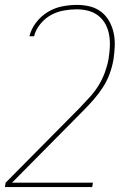

<svg xmlns="http://www.w3.org/2000/svg" viewBox="-40 -548 560 783"><path d="M336 215H-20L-17 197L285 -108Q306 -130 326.5 -152.5Q347 -175 362.5 -200.5Q378 -226 388 -253.5Q398 -281 403 -309V-310Q407 -334 408 -358.5Q409 -383 405 -406Q401 -429 390 -449.5Q379 -470 361 -484Q343 -498 320 -504Q297 -510 273 -510Q247 -510 219.5 -505Q192 -500 167.5 -486.5Q143 -473 124 -449.5Q105 -426 99 -400H80Q87 -430 107.5 -456.5Q128 -483 155.5 -499.5Q183 -516 213.5 -522Q244 -528 274 -528Q302 -528 327.5 -521.5Q353 -515 373 -499.5Q393 -484 405.5 -461.5Q418 -439 423.5 -413.5Q429 -388 428 -361Q427 -334 423 -307Q418 -277 407.5 -248Q397 -219 380 -192.5Q363 -166 342 -142Q321 -118 298 -95L9 197H339Z"/></svg>

Font: Iosevka Thin Oblique
Style: Regular
Weight: 100
Italic angle: -9°
Monospace: yes
Designer: Belleve Invis
Foundry: Belleve Invis
Version: Version 32.5.0; ttfautohint (v1.8.4)